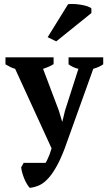

<svg xmlns="http://www.w3.org/2000/svg" viewBox="-20 -743 540 960"><path d="M55.7 -398.9Q42 -402.8 30.8 -408.4Q19.5 -414.1 7.3 -421.4V-456.5H248V-422.4Q228 -409.2 195.3 -398.9L274.4 -189.5L290.5 -135.7H292L305.2 -190.4L372.1 -398.9Q345.2 -404.8 322.8 -421.4V-456.5H496.1V-421.4Q486.3 -414.6 474.6 -409.2Q462.9 -403.8 446.3 -398.9L303.2 0Q280.8 58.6 259 95.7Q237.3 132.8 216.1 154.3Q194.8 175.8 173.1 184.8Q151.4 193.8 128.9 196.3Q122.6 189.9 115.2 178Q107.9 166 101.8 151.4Q95.7 136.7 91.3 121.3Q86.9 106 85.9 93.3L98.6 71.3H208Q211.9 64.9 215.3 58.1Q218.8 51.3 221.7 43.9Q225.1 36.6 229.5 24.9Q233.9 13.2 237.8 -1.5ZM320.3 -721.7Q327.6 -723.6 345.2 -723.1Q362.8 -722.7 381.8 -719.7Q400.9 -716.8 416.5 -711.7Q432.1 -706.5 437 -700.7V-677.7L261.2 -536.1L218.3 -557.1Z"/></svg>

Font: PT Astra Serif
Style: Bold
Weight: 700
Designer: A.Korolkova, I. Chaeva
Foundry: ParaType Ltd
Version: Version 1.002